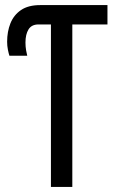

<svg xmlns="http://www.w3.org/2000/svg" viewBox="-20 -734 453 754"><path d="M180 0V-638H131Q104 -638 92 -618.5Q80 -599 80 -567Q80 -551 82.5 -536.5Q85 -522 87 -515H17Q14 -524 11 -539Q8 -554 8 -570Q8 -610 21 -642.5Q34 -675 62.5 -694.5Q91 -714 138 -714H402V-638H264V0Z"/></svg>

Font: Noto Sans ExtraCondensed
Style: Regular
Weight: 400
Width: 2
Designer: Monotype Design Team
Foundry: Monotype Imaging Inc.
Version: Version 2.013